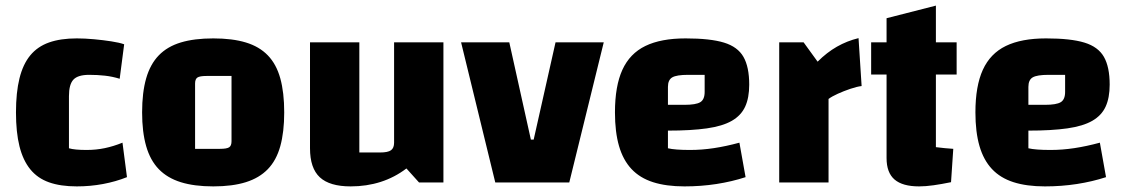

<svg xmlns="http://www.w3.org/2000/svg" viewBox="-20 -651 4026 685"><path d="M254 14Q196 14 155 -0.5Q114 -15 88 -47Q62 -79 49.5 -129Q37 -179 37 -250Q37 -321 49.5 -371.5Q62 -422 88 -453.5Q114 -485 155 -499.5Q196 -514 254 -514Q283 -514 315.5 -511Q348 -508 377 -503.5Q406 -499 423 -493L407 -370Q381 -378 354.5 -381Q328 -384 298 -384Q258 -384 242 -367Q226 -350 226 -308V-122Q246 -116 289 -116Q323 -116 354 -122.5Q385 -129 417 -142L433 -19Q393 -3 347.5 5.5Q302 14 254 14Z M741 14Q673 14 625 -1Q577 -16 546.5 -47.5Q516 -79 501.5 -129.5Q487 -180 487 -250Q487 -321 501.5 -371.5Q516 -422 546.5 -453.5Q577 -485 625 -499.5Q673 -514 741 -514Q809 -514 857 -499.5Q905 -485 935.5 -453.5Q966 -422 980 -371.5Q994 -321 994 -250Q994 -180 980 -129.5Q966 -79 935.5 -47.5Q905 -16 857 -1Q809 14 741 14ZM676 -120H765Q789 -120 797.5 -125.5Q806 -131 806 -147V-380H717Q693 -380 684.5 -374.5Q676 -369 676 -353Z M1562 -500V0H1475L1430 -50Q1388 -18 1338 -2Q1288 14 1231 14Q1156 14 1121 -18.5Q1086 -51 1086 -122V-500H1262V-107H1336Q1364 -107 1375 -115Q1386 -123 1386 -142V-500Z M1625 -500H1797L1874 -153H1884L1962 -500H2134L2011 0H1747Z M2422 14Q2357 14 2310 -1Q2263 -16 2233 -48Q2203 -80 2188.5 -130Q2174 -180 2174 -250Q2174 -344 2200.5 -402Q2227 -460 2282.5 -487Q2338 -514 2426 -514Q2514 -514 2563 -499Q2612 -484 2632.5 -448Q2653 -412 2653 -349Q2653 -302 2638.5 -270.5Q2624 -239 2591 -220Q2558 -201 2502 -193Q2446 -185 2363 -185H2333V-277H2422Q2463 -277 2478.5 -286.5Q2494 -296 2494 -323V-384H2435Q2394 -384 2378.5 -375Q2363 -366 2363 -341V-122Q2388 -116 2442 -116Q2484 -116 2527 -122.5Q2570 -129 2618 -142L2640 -19Q2591 -3 2536 5.5Q2481 14 2422 14Z M2847 -500 2897 -431Q2930 -464 2966 -484.5Q3002 -505 3043 -515L3054 -344Q3037 -342 3013.5 -334Q2990 -326 2969 -316.5Q2948 -307 2936 -298V0H2760V-500Z M3259 14Q3200 14 3171.5 -10.5Q3143 -35 3143 -87V-586L3319 -631V-126Q3335 -124 3350 -122.5Q3365 -121 3381 -120L3373 -1Q3339 6 3310.5 10Q3282 14 3259 14ZM3088 -385V-500H3393V-385Z M3708 14Q3643 14 3596 -1Q3549 -16 3519 -48Q3489 -80 3474.5 -130Q3460 -180 3460 -250Q3460 -344 3486.5 -402Q3513 -460 3568.5 -487Q3624 -514 3712 -514Q3800 -514 3849 -499Q3898 -484 3918.5 -448Q3939 -412 3939 -349Q3939 -302 3924.5 -270.5Q3910 -239 3877 -220Q3844 -201 3788 -193Q3732 -185 3649 -185H3619V-277H3708Q3749 -277 3764.5 -286.5Q3780 -296 3780 -323V-384H3721Q3680 -384 3664.5 -375Q3649 -366 3649 -341V-122Q3674 -116 3728 -116Q3770 -116 3813 -122.5Q3856 -129 3904 -142L3926 -19Q3877 -3 3822 5.5Q3767 14 3708 14Z"/></svg>

Font: Changa
Style: Bold
Weight: 700
Designer: Eduardo Rodriguez Tunni
Foundry: Eduardo Rodriguez Tunni
Version: Version 3.002; ttfautohint (v1.8.2)